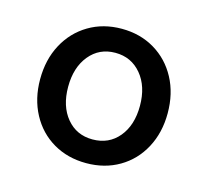

<svg xmlns="http://www.w3.org/2000/svg" viewBox="-72 -858 653 602"><g transform="rotate(15 254.5 -557.0)"><path d="M47 -556Q47 -620 73.5 -669.5Q100 -719 147 -747Q194 -775 254 -775Q314 -775 361 -747Q408 -719 434.5 -669.5Q461 -620 461 -556Q461 -493 434.5 -443.5Q408 -394 361 -366.5Q314 -339 254 -339Q194 -339 147 -366.5Q100 -394 73.5 -443.5Q47 -493 47 -556ZM254 -416Q307 -416 339 -454.5Q371 -493 371 -556Q371 -619 338.5 -658Q306 -697 254 -697Q202 -697 170 -658Q138 -619 138 -556Q138 -493 170 -454.5Q202 -416 254 -416Z"/></g></svg>

Font: Application Medium
Style: Regular
Weight: 500
Designer: Wei Huang
Foundry: Wei Huang
Version: Version 0.012